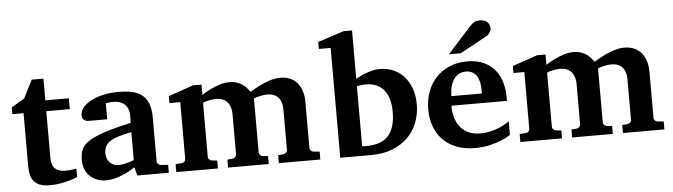

<svg xmlns="http://www.w3.org/2000/svg" viewBox="-47 -929 3961 1130"><g transform="rotate(-5 1933.5 -364.0)"><path d="M371.1 -22Q347.7 -12.2 321.3 -4.9Q298.8 2 270.3 7.1Q241.7 12.2 210.9 12.2Q177.7 12.2 154.5 4.9Q131.3 -2.4 116.9 -17.8Q102.5 -33.2 96.2 -56.2Q89.8 -79.1 89.8 -110.8V-423.8H23.9V-463.9L101.1 -509.8L154.8 -616.2H224.1V-487.8H362.8V-423.8H224.1V-151.9Q224.1 -104 245.1 -84.5Q266.1 -64.9 306.2 -64.9Q317.9 -64.9 329.6 -65.9Q341.3 -66.9 350.6 -68.4Q361.3 -69.8 371.1 -71.8Z M725.1 0 711.9 -49.8Q686 -32.2 657.7 -18.6Q632.8 -6.8 602.1 2.7Q571.3 12.2 538.1 12.2Q510.7 12.2 487.1 3.2Q463.4 -5.9 445.6 -22.7Q427.7 -39.6 417.5 -63.5Q407.2 -87.4 407.2 -117.2Q407.2 -139.6 410.9 -158.7Q414.6 -177.7 425.5 -194.1Q436.5 -210.4 457 -225.3Q477.5 -240.2 511.5 -254.4Q545.4 -268.6 594.7 -282.7Q644 -296.9 712.9 -312V-324.2Q712.9 -331.5 713.4 -337.4Q713.4 -344.2 713.9 -351.1Q714.4 -365.2 710.9 -381.6Q707.5 -397.9 697.3 -411.9Q687 -425.8 668.5 -434.8Q649.9 -443.8 620.1 -443.8Q609.9 -443.8 601.8 -443.4Q593.8 -442.9 588.4 -441.9Q582 -440.9 577.1 -439.9V-345.2H474.1Q461.4 -344.2 451.7 -347.7Q443.4 -350.6 436.3 -357.9Q429.2 -365.2 429.2 -380.9Q429.2 -408.7 449 -430.7Q468.8 -452.6 500.7 -468Q532.7 -483.4 572.5 -491.7Q612.3 -500 651.9 -500Q694.8 -500 730.5 -493.7Q766.1 -487.3 791.7 -469Q817.4 -450.7 831.3 -417.5Q845.2 -384.3 845.2 -330.1V-73.2Q845.2 -64 851.6 -57.4Q857.9 -50.8 867.2 -49.8L911.1 -46.9V0ZM711.9 -257.8Q663.6 -248 632.1 -237.8Q600.6 -227.5 582 -214.4Q563.5 -201.2 556.2 -184.3Q548.8 -167.5 548.8 -145Q548.8 -129.4 554 -116Q559.1 -102.5 568.6 -92.5Q578.1 -82.5 591.3 -76.7Q604.5 -70.8 620.1 -70.8Q636.2 -70.8 652.6 -74.2Q668.9 -77.6 682.1 -81.5Q697.8 -86.4 711.9 -92.8Z M1561 0V-46.9L1592.3 -49.8Q1601.1 -50.8 1608.2 -57.4Q1615.2 -64 1615.2 -73.2V-314Q1615.2 -332 1610.8 -349.1Q1606.4 -366.2 1596.4 -379.4Q1586.4 -392.6 1569.8 -400.4Q1553.2 -408.2 1528.3 -408.2Q1512.2 -408.2 1497.8 -405.5Q1483.4 -402.8 1472.2 -399.9Q1459.5 -396.5 1448.2 -392.1V-73.2Q1448.2 -64 1454.6 -57.4Q1460.9 -50.8 1470.2 -49.8L1501.5 -46.9V0H1261.2V-46.9L1292 -49.8Q1301.3 -50.8 1307.9 -57.4Q1314.5 -64 1314.5 -73.2V-314Q1314.5 -332 1309.6 -349.1Q1304.7 -366.2 1294.4 -379.4Q1284.2 -392.6 1267.8 -400.4Q1251.5 -408.2 1228 -408.2Q1207.5 -408.2 1192.1 -405.5Q1176.8 -402.8 1167 -399.9Q1155.3 -396.5 1147.5 -392.1V-73.2Q1147.5 -64 1154.3 -57.4Q1161.1 -50.8 1170.4 -49.8L1201.2 -46.9V0H955.1V-46.9L992.2 -49.8Q1001.5 -50.8 1007.8 -57.4Q1014.2 -64 1014.2 -73.2V-408.2H950.2V-449.2L1097.2 -500H1147.5V-439Q1172.9 -456.1 1200.2 -469.2Q1223.6 -480.5 1252.7 -490.2Q1281.7 -500 1311 -500Q1339.4 -500 1359.4 -492.4Q1379.4 -484.9 1393.3 -474.4Q1407.2 -463.9 1416.3 -452.1Q1425.3 -440.4 1432.1 -432.1Q1461.4 -450.7 1491.7 -465.8Q1504.9 -472.2 1519.5 -478.3Q1534.2 -484.4 1549.6 -489.3Q1564.9 -494.1 1580.3 -497.1Q1595.7 -500 1610.4 -500Q1640.6 -500 1662.6 -491.9Q1684.6 -483.9 1700 -470.7Q1715.3 -457.5 1724.6 -441.2Q1733.9 -424.8 1739.3 -407.7Q1744.6 -390.6 1746.3 -374.8Q1748 -358.9 1748 -347.2V-73.2Q1748 -64 1754.6 -57.4Q1761.2 -50.8 1770 -49.8L1806.2 -46.9V0Z M2399.9 -273.9Q2399.9 -216.3 2380.4 -166.3Q2360.8 -116.2 2323.5 -79.3Q2286.1 -42.5 2231.7 -21.2Q2177.2 0 2106.9 0H1923.8V-648.9H1854V-689.9L2006.8 -740.2H2058.1V-454.1Q2079.1 -466.8 2102.5 -477.1Q2123 -485.4 2148.9 -492.7Q2174.8 -500 2203.1 -500Q2243.2 -500 2279.1 -484.9Q2314.9 -469.7 2341.8 -440.7Q2368.7 -411.6 2384.3 -369.6Q2399.9 -327.6 2399.9 -273.9ZM2254.9 -244.1Q2254.9 -284.7 2245.6 -316.7Q2236.3 -348.6 2218.3 -371.1Q2200.2 -393.6 2173.1 -405.3Q2146 -417 2110.8 -417Q2101.6 -417 2092.5 -416Q2083.5 -415 2075.7 -414.1L2058.1 -411.1V-56.2Q2066.9 -56.2 2070.6 -55.7Q2074.2 -55.2 2079.1 -55.2Q2120.6 -55.2 2153.3 -64.7Q2186 -74.2 2208.5 -96.4Q2231 -118.7 2242.9 -154.8Q2254.9 -190.9 2254.9 -244.1Z M2787.1 -326.2Q2787.1 -350.1 2782.7 -371.1Q2778.3 -392.1 2768.3 -407.5Q2758.3 -422.9 2742.7 -431.9Q2727.1 -440.9 2705.1 -440.9Q2677.2 -440.9 2658.4 -428.5Q2639.6 -416 2628.2 -396.2Q2616.7 -376.5 2611.8 -352.1Q2606.9 -327.6 2606.9 -304.2H2787.1ZM2930.2 -46.9Q2904.3 -29.8 2872.1 -17.1Q2844.2 -5.9 2805.7 3.2Q2767.1 12.2 2719.2 12.2Q2655.3 12.2 2607.7 -7.3Q2560.1 -26.9 2528.1 -60.8Q2496.1 -94.7 2480.2 -140.1Q2464.4 -185.5 2464.4 -237.8Q2464.4 -294.4 2482.2 -342.5Q2500 -390.6 2533 -425.5Q2565.9 -460.4 2612.5 -480.2Q2659.2 -500 2716.3 -500Q2774.9 -500 2815.7 -480.7Q2856.4 -461.4 2881.8 -429.4Q2907.2 -397.5 2918.7 -356.4Q2930.2 -315.4 2930.2 -272V-248H2602.1Q2602.1 -207 2612.3 -174.3Q2622.6 -141.6 2642.3 -118.7Q2662.1 -95.7 2690.9 -83.3Q2719.7 -70.8 2756.3 -70.8Q2794.4 -70.8 2825.9 -79.3Q2857.4 -87.9 2880.9 -98.6Q2907.7 -111.3 2930.2 -127ZM2871.6 -681.2Q2871.6 -676.3 2869.4 -670.2Q2867.2 -664.1 2863.8 -658.2Q2860.4 -652.3 2855.5 -647.2Q2850.6 -642.1 2845.7 -639.2L2683.6 -550.8H2613.8L2750.5 -702.1Q2759.3 -711.4 2766.4 -717.5Q2773.4 -723.6 2780.5 -727.3Q2787.6 -731 2795.4 -732.4Q2803.2 -733.9 2813.5 -733.9Q2829.6 -733.9 2840.6 -729Q2851.6 -724.1 2858.6 -716.6Q2865.7 -709 2868.7 -699.5Q2871.6 -689.9 2871.6 -681.2Z M3593.8 0V-46.9L3625 -49.8Q3633.8 -50.8 3640.9 -57.4Q3647.9 -64 3647.9 -73.2V-314Q3647.9 -332 3643.6 -349.1Q3639.2 -366.2 3629.2 -379.4Q3619.1 -392.6 3602.5 -400.4Q3585.9 -408.2 3561 -408.2Q3544.9 -408.2 3530.5 -405.5Q3516.1 -402.8 3504.9 -399.9Q3492.2 -396.5 3481 -392.1V-73.2Q3481 -64 3487.3 -57.4Q3493.7 -50.8 3502.9 -49.8L3534.2 -46.9V0H3293.9V-46.9L3324.7 -49.8Q3334 -50.8 3340.6 -57.4Q3347.2 -64 3347.2 -73.2V-314Q3347.2 -332 3342.3 -349.1Q3337.4 -366.2 3327.1 -379.4Q3316.9 -392.6 3300.5 -400.4Q3284.2 -408.2 3260.7 -408.2Q3240.2 -408.2 3224.9 -405.5Q3209.5 -402.8 3199.7 -399.9Q3188 -396.5 3180.2 -392.1V-73.2Q3180.2 -64 3187 -57.4Q3193.8 -50.8 3203.1 -49.8L3233.9 -46.9V0H2987.8V-46.9L3024.9 -49.8Q3034.2 -50.8 3040.5 -57.4Q3046.9 -64 3046.9 -73.2V-408.2H2982.9V-449.2L3129.9 -500H3180.2V-439Q3205.6 -456.1 3232.9 -469.2Q3256.3 -480.5 3285.4 -490.2Q3314.5 -500 3343.8 -500Q3372.1 -500 3392.1 -492.4Q3412.1 -484.9 3426 -474.4Q3439.9 -463.9 3449 -452.1Q3458 -440.4 3464.8 -432.1Q3494.1 -450.7 3524.4 -465.8Q3537.6 -472.2 3552.2 -478.3Q3566.9 -484.4 3582.3 -489.3Q3597.7 -494.1 3613 -497.1Q3628.4 -500 3643.1 -500Q3673.3 -500 3695.3 -491.9Q3717.3 -483.9 3732.7 -470.7Q3748 -457.5 3757.3 -441.2Q3766.6 -424.8 3772 -407.7Q3777.3 -390.6 3779.1 -374.8Q3780.8 -358.9 3780.8 -347.2V-73.2Q3780.8 -64 3787.4 -57.4Q3793.9 -50.8 3802.7 -49.8L3838.9 -46.9V0Z"/></g></svg>

Font: Charis SIL Viet
Style: Bold
Weight: 700
Foundry: SIL International
Version: Version 5.000